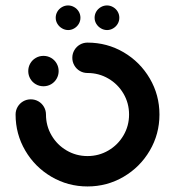

<svg xmlns="http://www.w3.org/2000/svg" viewBox="-20 -678 640 702"><path d="M83.3 -418.1Q83.3 -433.3 90.7 -446.1Q98.1 -458.9 110.9 -466.3Q123.7 -473.7 138.9 -473.7Q154.1 -473.7 166.9 -466.3Q179.6 -458.9 187 -446.1Q194.4 -433.3 194.4 -418.1Q194.4 -403 187 -390.2Q179.6 -377.4 166.9 -370Q154.1 -362.6 138.9 -362.6Q123.7 -362.6 110.9 -370Q98.1 -377.4 90.7 -390.2Q83.3 -403 83.3 -418.1ZM244.4 -466.7Q244.4 -481.9 251.9 -494.6Q259.3 -507.4 272 -514.8Q284.8 -522.2 300 -522.2Q371.5 -522.2 431.9 -486.9Q492.2 -451.5 527.6 -391.1Q563 -330.7 563 -259.3Q563 -187.8 527.6 -127.4Q492.2 -67 431.9 -31.7Q371.5 3.7 300 3.7Q228.5 3.7 168.1 -31.7Q107.8 -67 72.4 -127.4Q37 -187.8 37 -259.3Q37 -274.4 44.4 -287.2Q51.9 -300 64.6 -307.4Q77.4 -314.8 92.6 -314.8Q107.8 -314.8 120.6 -307.4Q133.3 -300 140.7 -287.2Q148.1 -274.4 148.1 -259.3Q148.1 -217.8 168.5 -183Q188.9 -148.1 223.7 -127.8Q258.5 -107.4 300 -107.4Q341.5 -107.4 376.3 -127.8Q411.1 -148.1 431.5 -183Q451.9 -217.8 451.9 -259.3Q451.9 -300.7 431.5 -335.6Q411.1 -370.4 376.3 -390.7Q341.5 -411.1 300 -411.1Q284.8 -411.1 272 -418.5Q259.3 -425.9 251.9 -438.7Q244.4 -451.5 244.4 -466.7ZM325.9 -613Q325.9 -625.2 332 -635.6Q338.1 -645.9 348.7 -652Q359.3 -658.1 371.1 -658.1Q383 -658.1 393.5 -652Q404.1 -645.9 410.2 -635.6Q416.3 -625.2 416.3 -613Q416.3 -601.1 410.2 -590.7Q404.1 -580.4 393.7 -574.3Q383.3 -568.1 371.5 -568.1Q359.6 -568.1 349.1 -574.3Q338.5 -580.4 332.2 -590.7Q325.9 -601.1 325.9 -613ZM183.7 -613Q183.7 -625.2 189.8 -635.6Q195.9 -645.9 206.5 -652Q217 -658.1 228.9 -658.1Q240.7 -658.1 251.3 -652Q261.9 -645.9 268 -635.6Q274.1 -625.2 274.1 -613Q274.1 -601.1 268 -590.7Q261.9 -580.4 251.5 -574.3Q241.1 -568.1 229.3 -568.1Q217.4 -568.1 206.9 -574.3Q196.3 -580.4 190 -590.7Q183.7 -601.1 183.7 -613Z"/></svg>

Font: 26F Galaxy Sans Black
Style: Regular
Weight: 900
Designer: C₂₉H₂₅N₃O₅
Version: Version 1.100